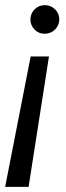

<svg xmlns="http://www.w3.org/2000/svg" viewBox="-38 -528 257 745"><path d="M152 -309 73 197H-18L81 -309ZM136 -508Q159 -508 175.5 -492Q192 -476 192 -453Q192 -430 175.5 -413.5Q159 -397 135 -397Q112 -397 96 -413.5Q80 -430 80 -452Q80 -475 96 -491.5Q112 -508 136 -508Z"/></svg>

Font: DM Sans 36pt
Style: Italic
Weight: 400
Italic angle: -10°
Designer: Colophon Foundry, Jonny Pinhorn
Foundry: Colophon Foundry
Version: Version 4.004;gftools[0.9.30]